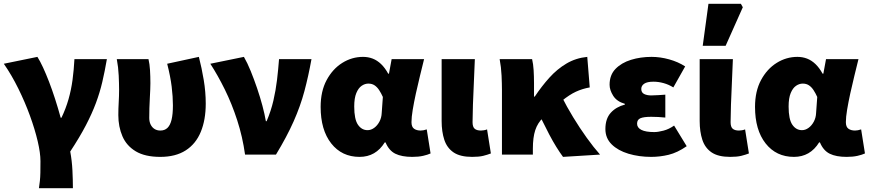

<svg xmlns="http://www.w3.org/2000/svg" viewBox="-24 -810 4552 1006"><path d="M180 176Q183 156 185 137.5Q187 119 187.5 95Q188 71 188 34Q188 -8 173.5 -70Q159 -132 133 -203.5Q107 -275 72 -346Q37 -417 -4 -476L172 -512Q186 -490 201.5 -456.5Q217 -423 233 -381.5Q249 -340 264.5 -292Q280 -244 294 -193H298Q321 -241 335 -290Q349 -339 356 -391Q363 -443 366 -500H536Q525 -436 512 -380.5Q499 -325 478.5 -270Q458 -215 426 -153.5Q394 -92 344 -16Q353 32 355.5 83Q358 134 358 176Z M816 12Q736 12 687.5 -17Q639 -46 617.5 -96Q596 -146 596 -207Q596 -241 598 -274Q600 -307 600 -340Q600 -370 598 -414Q596 -458 588 -500H754Q760 -475 762 -442.5Q764 -410 764 -374Q764 -347 761 -295Q758 -243 758 -192Q758 -172 765.5 -157Q773 -142 786 -134Q799 -126 816 -126Q839 -126 853.5 -140Q868 -154 875 -183Q882 -212 882 -258Q882 -303 875.5 -356Q869 -409 852 -476L1018 -512Q1033 -454 1043.5 -391Q1054 -328 1054 -267Q1054 -182 1028 -119Q1002 -56 949 -22Q896 12 816 12Z M1260 0Q1247 -93 1219 -179.5Q1191 -266 1154 -341Q1117 -416 1078 -476L1254 -512Q1272 -481 1289.5 -438Q1307 -395 1323 -348Q1339 -301 1351 -256Q1363 -211 1369 -175H1373Q1396 -229 1408.5 -283Q1421 -337 1427.5 -391.5Q1434 -446 1438 -500H1608Q1592 -411 1571 -332.5Q1550 -254 1514.5 -174Q1479 -94 1422 0Z M1860 12Q1767 12 1711.5 -58.5Q1656 -129 1656 -250Q1656 -332 1687.5 -390.5Q1719 -449 1769.5 -480.5Q1820 -512 1878 -512Q1905 -512 1928.5 -503Q1952 -494 1972.5 -474.5Q1993 -455 2010 -424H2014L2028 -500H2198Q2188 -459 2176.5 -412.5Q2165 -366 2155 -320Q2145 -274 2138.5 -235Q2132 -196 2132 -170Q2132 -145 2145.5 -135.5Q2159 -126 2180 -126Q2187 -126 2195 -127.5Q2203 -129 2212 -132L2232 -6Q2217 1 2193 6.5Q2169 12 2136 12Q2081 12 2047.5 -4.5Q2014 -21 1996 -64H1992Q1945 12 1860 12ZM1902 -128Q1920 -128 1936.5 -140Q1953 -152 1964 -172.5Q1975 -193 1976 -218L1982 -302Q1973 -322 1962.5 -338Q1952 -354 1938.5 -363Q1925 -372 1906 -372Q1888 -372 1871 -360.5Q1854 -349 1843 -322.5Q1832 -296 1832 -252Q1832 -185 1851.5 -156.5Q1871 -128 1902 -128Z M2450 12Q2387 12 2352.5 -11.5Q2318 -35 2304 -77.5Q2290 -120 2290 -176V-500H2464Q2462 -445 2459 -381.5Q2456 -318 2454 -261.5Q2452 -205 2452 -170Q2452 -145 2463 -135.5Q2474 -126 2496 -126Q2502 -126 2511.5 -127.5Q2521 -129 2528 -132L2548 -6Q2530 1 2508 6.5Q2486 12 2450 12Z M2606 0V-340Q2606 -370 2604 -414Q2602 -458 2594 -500H2764Q2770 -475 2772 -442.5Q2774 -410 2774 -374V-304H2778Q2814 -358 2854.5 -403Q2895 -448 2944 -477Q2993 -506 3053 -512L3066 -352Q3027 -345 2993.5 -329.5Q2960 -314 2920.5 -282Q2881 -250 2822 -194Q2793 -166 2780.5 -128Q2768 -90 2768 -31V0ZM2926 12Q2909 -11 2891 -40Q2873 -69 2853.5 -106Q2834 -143 2811 -190L2920 -302Q2945 -252 2979 -196Q3013 -140 3050 -88.5Q3087 -37 3120 0Z M3388 12Q3324 12 3269 -4.5Q3214 -21 3181 -53.5Q3148 -86 3148 -134Q3148 -188 3176 -219Q3204 -250 3250 -262V-266Q3208 -278 3189 -308Q3170 -338 3170 -366Q3170 -417 3201 -449Q3232 -481 3282 -496.5Q3332 -512 3390 -512Q3435 -512 3482 -499Q3529 -486 3566 -462L3504 -352Q3480 -367 3453 -374.5Q3426 -382 3400 -382Q3367 -382 3351.5 -371.5Q3336 -361 3336 -344Q3336 -325 3351 -317.5Q3366 -310 3388 -310Q3405 -310 3425 -311.5Q3445 -313 3462 -314V-194Q3445 -196 3425 -197Q3405 -198 3388 -198Q3349 -198 3331.5 -190.5Q3314 -183 3314 -162Q3314 -141 3336.5 -129.5Q3359 -118 3404 -118Q3424 -118 3452.5 -125.5Q3481 -133 3508 -152L3574 -44Q3525 -10 3479.5 1Q3434 12 3388 12Z M3802 12Q3739 12 3704.5 -11.5Q3670 -35 3656 -77.5Q3642 -120 3642 -176V-500H3816Q3814 -445 3811 -381.5Q3808 -318 3806 -261.5Q3804 -205 3804 -170Q3804 -145 3815 -135.5Q3826 -126 3848 -126Q3854 -126 3863.5 -127.5Q3873 -129 3880 -132L3900 -6Q3882 1 3860 6.5Q3838 12 3802 12ZM3658 -570 3688 -790H3858L3868 -772L3778 -570Z M4136 12Q4043 12 3987.5 -58.5Q3932 -129 3932 -250Q3932 -332 3963.5 -390.5Q3995 -449 4045.5 -480.5Q4096 -512 4154 -512Q4181 -512 4204.5 -503Q4228 -494 4248.5 -474.5Q4269 -455 4286 -424H4290L4304 -500H4474Q4464 -459 4452.5 -412.5Q4441 -366 4431 -320Q4421 -274 4414.5 -235Q4408 -196 4408 -170Q4408 -145 4421.5 -135.5Q4435 -126 4456 -126Q4463 -126 4471 -127.5Q4479 -129 4488 -132L4508 -6Q4493 1 4469 6.5Q4445 12 4412 12Q4357 12 4323.5 -4.5Q4290 -21 4272 -64H4268Q4221 12 4136 12ZM4178 -128Q4196 -128 4212.5 -140Q4229 -152 4240 -172.5Q4251 -193 4252 -218L4258 -302Q4249 -322 4238.5 -338Q4228 -354 4214.5 -363Q4201 -372 4182 -372Q4164 -372 4147 -360.5Q4130 -349 4119 -322.5Q4108 -296 4108 -252Q4108 -185 4127.5 -156.5Q4147 -128 4178 -128Z"/></svg>

Font: Source Sans 3 Black
Style: Regular
Weight: 900
Designer: Paul D. Hunt
Foundry: Adobe
Version: Version 3.046;hotconv 1.0.118;makeotfexe 2.5.65603